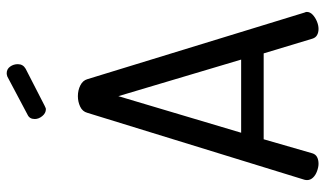

<svg xmlns="http://www.w3.org/2000/svg" viewBox="-224 -772 995 588"><g transform="rotate(-90 274.0 -477.5)"><path d="M67 0Q57 0 44.5 -4.5Q32 -9 24.5 -17Q17 -25 17 -35Q17 -39 18 -43L223 -708Q227 -723 242 -730Q257 -737 274 -737Q292 -737 307 -729.5Q322 -722 326 -708L530 -43Q532 -39 532 -36Q532 -26 523.5 -18Q515 -10 503 -5Q491 0 480 0Q469 0 461 -4.5Q453 -9 450 -19L405 -168H142L99 -19Q96 -9 87.5 -4.5Q79 0 67 0ZM162 -237H386L274 -613ZM234 -835Q222 -835 213 -846Q204 -857 204 -869Q204 -885 217 -891L334 -953Q340 -955 344 -955Q357 -955 364.5 -944.5Q372 -934 372 -921Q372 -905 358 -897L245 -839Q242 -838 239.5 -836.5Q237 -835 234 -835Z"/></g></svg>

Font: Dosis Medium
Style: Regular
Weight: 500
Designer: EdgarTolentino, PabloImpallari, IginoMarini
Foundry: EdgarTolentino, PabloImpallari, IginoMarini
Version: Version 3.001; ttfautohint (v1.8.2)